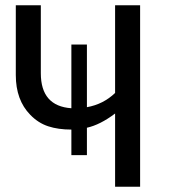

<svg xmlns="http://www.w3.org/2000/svg" viewBox="-20 -709 652 729"><path d="M512 0H417V-278Q360 -235 310 -224V-120H251V-217Q201 -217 163 -229.5Q125 -242 95 -273Q40 -329 40 -424V-689H135V-431Q135 -306 251 -298V-540H310V-302Q372 -313 417 -356V-689H512Z"/></svg>

Font: Trujillo
Style: Regular
Weight: 400
Designer: Fira Sans original fonts by bBox Type GmbH, Carrois Corporate GbR, & Edenspiekermann AG / Changes by Cristiano Sobral
Foundry: Fira Sans original fonts by bBox Type GmbH, Carrois Corporate GbR, & Edenspiekermann AG / Changes by Cristiano Sobral
Version: Version 4.301;October 17, 2021;FontCreator 14.0.0.2814 64-bi